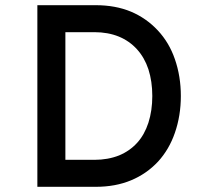

<svg xmlns="http://www.w3.org/2000/svg" viewBox="-20 -720 788 740"><path d="M349 0H124V-700H349Q425 -700 485 -675Q544 -650 588 -603Q632 -556 654 -492Q677 -426 677 -350Q677 -274 654 -208Q632 -144 589 -97Q545 -50 485 -25Q425 0 349 0ZM232 -605V-93L229 -104H344Q396 -104 439 -121Q480 -138 509 -170Q537 -201 552 -247Q567 -294 567 -350Q567 -406 552 -453Q537 -498 508 -530Q479 -562 438 -579Q396 -596 344 -596H226Z"/></svg>

Font: Rilu
Style: Bold
Weight: 500
Designer: Alí Sinisterra
Foundry: Alí Sinisterra
Version: ""